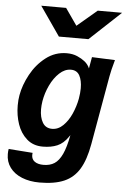

<svg xmlns="http://www.w3.org/2000/svg" viewBox="-65 -872 737 1124"><g transform="rotate(5 303.0 -310.0)"><path d="M11.5 56.5Q11.5 39.5 14 26.5L155.5 37Q154.5 46 154.5 49.5Q154.5 75 173.2 88.2Q192 101.5 225 101.5Q263 101.5 289.2 84.5Q315.5 67.5 334.5 26.8Q353.5 -14 367 -85.5L360.5 -76.5Q332.5 -35 296.2 -19.8Q260 -4.5 211 -4.5Q155 -4.5 117.5 -37.5Q80 -70.5 62.2 -122.2Q44.5 -174 44.5 -232Q44.5 -265.5 49.5 -292.5Q60 -353 93.8 -415.2Q127.5 -477.5 181.8 -519.5Q236 -561.5 304.5 -561.5Q339.5 -561.5 366.2 -549.8Q393 -538 410.5 -524Q421.5 -515.5 429.5 -504.5Q437.5 -493.5 441 -484L453 -551.5L588.5 -546Q570.5 -482.5 565 -449.5L493.5 -44Q477 49 444.2 103.2Q411.5 157.5 355.2 182Q299 206.5 210.5 206.5Q152.5 206.5 107.2 188.2Q62 170 36.8 136Q11.5 102 11.5 56.5ZM397.5 -302Q403.5 -337 403.5 -364Q403.5 -410 387.8 -438.8Q372 -467.5 337 -467.5Q301 -467.5 269.5 -438.2Q238 -409 216.2 -363.2Q194.5 -317.5 186.5 -269.5Q182.5 -244 182.5 -222Q182.5 -174 200.8 -143.5Q219 -113 256.5 -113Q292.5 -113 321.5 -141.5Q350.5 -170 369.8 -213.2Q389 -256.5 397.5 -302ZM131 -825.5H277L346 -726.5L463 -825.5H606L423 -654.5H249.5Z"/></g></svg>

Font: JuliaMono ExtraBoldItalic
Style: Regular
Weight: 800
Italic angle: -9°
Monospace: yes
Designer: cormullion
Foundry: corm
Version: Version 0.049; ttfautohint (v1.8.4)